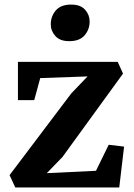

<svg xmlns="http://www.w3.org/2000/svg" viewBox="-20 -829 591 849"><path d="M367.2 -491.1 157.9 -483.7 131.3 -386.1H59.3V-555.4H500.5L524 -503.5L256.2 -134.8L186.9 -63.3L404.4 -73.8L460.7 -188.9L528.7 -180.7L507.3 0H47.6L22.3 -54.6L295.3 -416.1ZM285.7 -647Q245.2 -647 224.9 -669.6Q204.5 -692.3 204.5 -721.5Q204.5 -756.8 226.7 -782.8Q248.8 -808.7 294.2 -808.7H295.2Q336.1 -808.7 356.2 -786Q376.4 -763.4 376.4 -734.2Q376.4 -698.8 354.2 -672.9Q332.1 -647 286.7 -647Z"/></svg>

Font: Merriweather 7pt Light
Style: Regular
Weight: 300
Designer: Eben Sorkin
Foundry: Eben Sorkin
Version: Version 2.200;gftools[0.9.31]